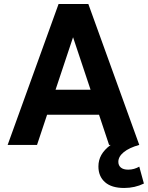

<svg xmlns="http://www.w3.org/2000/svg" viewBox="-20 -720 735 954"><path d="M672 0Q622 14 595 36Q568 58 568 84Q568 102 580.5 112.5Q593 123 617 123Q632 123 646 119Q660 115 672 108L695 192Q650 214 597 214Q534 214 501.5 185Q469 156 469 107Q469 76 483.5 50Q498 24 530 0H522L472 -150H214L164 0H18L271 -700H419ZM430 -274 343 -535 256 -274Z"/></svg>

Font: NT Somic Bold
Style: Regular
Weight: 700
Designer: Ravid Balaliev — lead type designer, mastering
Michael Voronin — secret advisor, marketing
Ivan Kovalenko — best boy
Foundry: NT Type
Version: Version 0.7